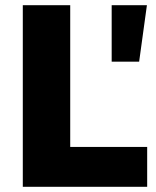

<svg xmlns="http://www.w3.org/2000/svg" viewBox="-20 -721 603 741"><path d="M68 -701H251V-154H548V0H68ZM411 -701H547L517 -483H411Z"/></svg>

Font: Alexandria
Style: Bold
Weight: 700
Designer: Mohamed Gaber
Foundry: Kief Type Foundry
Version: Version 5.100